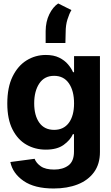

<svg xmlns="http://www.w3.org/2000/svg" viewBox="-20 -869 640 1105"><path d="M288.6 215.8Q178.2 215.8 115.5 172.1Q52.7 128.4 39.6 63.5L179.2 44.9Q188.5 69.8 215.3 88.4Q242.2 106.9 292 106.9Q341.3 106.9 373.5 83.3Q405.8 59.6 405.8 3.4V-96.7H399.4Q384.3 -62.5 346.4 -35.2Q308.6 -7.8 243.7 -7.8Q182.1 -7.8 132.1 -36.4Q82 -64.9 52 -124Q22 -183.1 22 -273.4Q22 -366.7 52.5 -428.7Q83 -490.7 133.3 -521.7Q183.6 -552.7 243.7 -552.7Q289.1 -552.7 320.3 -537.4Q351.6 -522 371.1 -499Q390.6 -476.1 400.4 -453.6H406.2V-545.9H555.2V5.9Q555.2 75.2 521 122.1Q486.8 168.9 426.8 192.4Q366.7 215.8 288.6 215.8ZM291.5 -121.6Q346.2 -121.6 376.2 -162.1Q406.2 -202.6 406.2 -274.4Q406.2 -346.2 376.5 -389.4Q346.7 -432.6 291.5 -432.6Q235.4 -432.6 206.1 -388.4Q176.8 -344.2 176.8 -274.4Q176.8 -204.1 206.3 -162.8Q235.8 -121.6 291.5 -121.6ZM242.7 -621.6V-689.5Q243.2 -745.1 263.9 -787.1Q284.7 -829.1 314.9 -849.1L391.1 -811Q378.4 -790 368.2 -757.3Q357.9 -724.6 357.9 -683.6L356.4 -621.6Z"/></svg>

Font: Inter Tight
Style: Bold
Weight: 700
Designer: Rasmus Andersson
Foundry: rsms
Version: Version 3.004; ttfautohint (v1.8.4.7-5d5b)